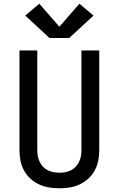

<svg xmlns="http://www.w3.org/2000/svg" viewBox="-20 -1007 640 1035"><path d="M300 8Q272 8 244 3.5Q216 -1 190.5 -13Q165 -25 144 -44Q123 -63 109.5 -88Q96 -113 90.5 -140.5Q85 -168 85 -196V-735H181V-196Q181 -180 184 -164.5Q187 -149 194 -134.5Q201 -120 212 -108Q223 -96 237.5 -89Q252 -82 268 -79Q284 -76 300 -76Q316 -76 332 -79Q348 -82 362.5 -89Q377 -96 388 -108Q399 -120 406 -134.5Q413 -149 416 -164.5Q419 -180 419 -196V-735H515V-196Q515 -168 509.5 -140.5Q504 -113 490.5 -88Q477 -63 456 -44Q435 -25 409.5 -13Q384 -1 356 3.5Q328 8 300 8ZM247 -802 116 -923 192 -987 300 -863 408 -987 484 -923 353 -802Z"/></svg>

Font: Iosevka Curly Medium Extended
Style: Regular
Weight: 500
Width: 7
Monospace: yes
Designer: Belleve Invis
Foundry: Belleve Invis
Version: Version 11.1.0; ttfautohint (v1.8.3)